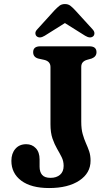

<svg xmlns="http://www.w3.org/2000/svg" viewBox="-20 -934 556 970"><path d="M437.5 -122Q437.5 -59.5 380.8 -21.8Q324 16 228 16Q137.5 16 87.5 -21.2Q37.5 -58.5 37.5 -121.5Q37.5 -159 57.8 -182.2Q78 -205.5 112.5 -205.5Q142 -205.5 161 -185.2Q180 -165 180 -128.5V-92Q180 -65.5 192.8 -50.5Q205.5 -35.5 235.5 -35.5Q265 -35.5 283.2 -51Q301.5 -66.5 301.5 -96Q301.5 -120 291.5 -140Q281.5 -160 268.5 -182.2Q255.5 -204.5 245.2 -234Q235 -263.5 235 -306.5V-595.5Q235 -624 203.5 -631.5L174 -638Q147.5 -645 147.5 -670.5Q147.5 -700 183.5 -700H431.5Q467.5 -700 467.5 -670.5Q467.5 -648 443.5 -638.5L419 -631.5Q405.5 -627.5 398 -619Q390.5 -610.5 390.5 -595.5V-319.5Q390.5 -282 397.8 -256.5Q405 -231 414.2 -210.5Q423.5 -190 430.5 -169.5Q437.5 -149 437.5 -122ZM206 -753.5Q180.5 -738 165.5 -750.5Q159.5 -755.5 158.8 -765.2Q158 -775 168 -785.5L256 -882.5Q269.5 -896.5 280.5 -905Q291.5 -913.5 308 -913.5Q324.5 -913.5 335.5 -905Q346.5 -896.5 359.5 -882.5L448 -785.5Q457.5 -775 457 -765.2Q456.5 -755.5 450.5 -750.5Q435.5 -738 410 -753.5L308 -817.5Z"/></svg>

Font: Fraunces 9pt S050 SemiBold
Style: Regular
Weight: 600
Version: Version 1.000; ttfautohint (v1.8.3)